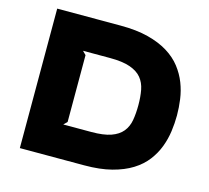

<svg xmlns="http://www.w3.org/2000/svg" viewBox="-113 -944 1175 1077"><g transform="rotate(15 474.5 -405.0)"><path d="M894 -405Q894 -360 887.5 -312.5Q881 -265 864 -220Q847 -175 816.5 -135Q786 -95 738 -65Q690 -35 622.5 -17.5Q555 0 464 0H90V-810H459Q551 -810 619 -792.5Q687 -775 735.5 -745Q784 -715 815 -675Q846 -635 863.5 -590Q881 -545 887.5 -497.5Q894 -450 894 -405ZM670 -405Q670 -453 662.5 -492.5Q655 -532 632 -560Q609 -588 565 -603.5Q521 -619 449 -619H291L311 -599V-211L291 -191H454Q525 -191 567.5 -206Q610 -221 633 -249Q656 -277 663 -316.5Q670 -356 670 -405Z"/></g></svg>

Font: TypoPRO Sinkin Sans
Style: 900 X Black
Weight: 950
Designer: Keith Bates
Foundry: K-Type
Version: Sinkin Sans (version 1.0)  by Keith Bates   •   © 2014   www